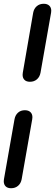

<svg xmlns="http://www.w3.org/2000/svg" viewBox="-23 -802 292 1019"><path d="M97 -405Q97 -412 98 -416L153 -734Q157 -756 172 -769Q187 -782 209 -782Q228 -782 238.5 -772Q249 -762 249 -745Q249 -738 248 -734L192 -416Q188 -394 173 -381Q158 -368 136 -368Q117 -368 107 -378Q97 -388 97 -405ZM-3 160Q-3 153 -2 149L54 -169Q58 -191 72.5 -204Q87 -217 109 -217Q128 -217 138.5 -207Q149 -197 149 -180Q149 -173 148 -169L92 149Q88 171 73 184Q58 197 36 197Q17 197 7 187Q-3 177 -3 160Z"/></svg>

Font: Kodchasan Medium
Style: Italic
Weight: 500
Italic angle: -10°
Version: Version 1.000; ttfautohint (v1.6)